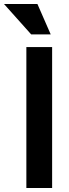

<svg xmlns="http://www.w3.org/2000/svg" viewBox="-66 -934 343 954"><path d="M120 -914 186 -763H89L-46 -914ZM65 -700H193V0H65Z"/></svg>

Font: Haskoy Bold
Style: Regular
Weight: 700
Designer: Ertekin Erdin
Foundry: Ertekin Erdin
Version: Version 1.500; ttfautohint (v1.8.3)